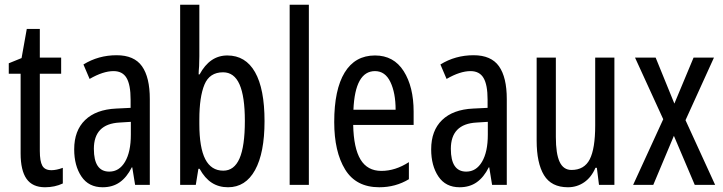

<svg xmlns="http://www.w3.org/2000/svg" viewBox="-20 -780 3050 810"><path d="M245 -72V-6Q211 10 170 10Q117 10 92 -25.5Q67 -61 67 -133V-469H17V-513L71 -535L93 -658H148V-537H238V-469H148V-143Q148 -100 158.5 -81Q169 -62 197 -62Q218 -62 245 -72Z M612 -362V0H550L538 -74H536Q515 -32 485 -11Q455 10 413 10Q354 10 323.5 -35.5Q293 -81 293 -150Q293 -229 339 -273.5Q385 -318 470 -322L531 -325V-360Q531 -422 514 -451Q497 -480 459 -480Q415 -480 358 -447L332 -508Q395 -547 472 -547Q546 -547 579 -500.5Q612 -454 612 -362ZM484 -263Q376 -257 376 -152Q376 -56 441 -56Q483 -56 507.5 -97.5Q532 -139 532 -212V-266Z M821 -543 820 -501Q818 -479 818 -466H822Q865 -546 939 -546Q1016 -546 1056 -475.5Q1096 -405 1096 -269Q1096 -135 1056 -62.5Q1016 10 942 10Q903 10 873.5 -9Q844 -28 822 -68H817L806 0H740V-760H821ZM821 -276V-257Q821 -157 846 -108.5Q871 -60 922 -60Q968 -60 990.5 -111.5Q1013 -163 1013 -270Q1013 -373 990.5 -424Q968 -475 921 -475Q864 -475 842.5 -423Q821 -371 821 -276Z M1202 0V-760H1283V0Z M1725 -309V-253H1470Q1472 -155 1501 -107Q1530 -59 1589 -59Q1648 -59 1705 -96V-24Q1649 10 1580 10Q1482 10 1436 -65Q1390 -140 1390 -265Q1390 -402 1434 -474Q1478 -546 1562 -546Q1641 -546 1683 -480Q1725 -414 1725 -309ZM1471 -317H1649Q1649 -388 1627 -434Q1605 -480 1562 -480Q1478 -480 1471 -317Z M2118 -362V0H2056L2044 -74H2042Q2021 -32 1991 -11Q1961 10 1919 10Q1860 10 1829.5 -35.5Q1799 -81 1799 -150Q1799 -229 1845 -273.5Q1891 -318 1976 -322L2037 -325V-360Q2037 -422 2020 -451Q2003 -480 1965 -480Q1921 -480 1864 -447L1838 -508Q1901 -547 1978 -547Q2052 -547 2085 -500.5Q2118 -454 2118 -362ZM1990 -263Q1882 -257 1882 -152Q1882 -56 1947 -56Q1989 -56 2013.5 -97.5Q2038 -139 2038 -212V-266Z M2572 0H2507L2498 -72H2492Q2475 -32 2444.5 -11Q2414 10 2376 10Q2306 10 2275 -41Q2244 -92 2244 -187V-537H2325V-202Q2325 -131 2341 -97Q2357 -63 2391 -63Q2445 -63 2468 -108Q2491 -153 2491 -251V-537H2572Z M2659 -537H2746L2825 -343L2906 -537H2992L2872 -273L2997 0H2911L2823 -207L2736 0H2651L2778 -277Z"/></svg>

Font: Noto Sans UI Cond
Style: Regular
Weight: 400
Width: 3
Designer: Monotype Design Team
Foundry: Monotype Imaging Inc.
Version: Version 1.001